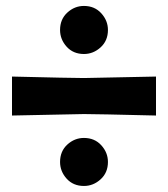

<svg xmlns="http://www.w3.org/2000/svg" viewBox="-20 -680 560 640"><path d="M180.2 -580.1Q180.2 -615.7 204.3 -637.9Q228.5 -660.2 259.8 -660.2Q295.4 -660.2 317.6 -635.7Q339.8 -611.3 339.8 -580.1Q339.8 -544.4 315.4 -522.2Q291 -500 259.8 -500Q224.1 -500 202.1 -524.4Q180.2 -548.8 180.2 -580.1ZM180.2 -140.1Q180.2 -175.8 204.3 -198Q228.5 -220.2 259.8 -220.2Q295.4 -220.2 317.6 -195.8Q339.8 -171.4 339.8 -140.1Q339.8 -104.5 315.4 -82.3Q291 -60.1 259.8 -60.1Q224.1 -60.1 202.1 -84.5Q180.2 -108.9 180.2 -140.1ZM500 -294.9Q299.8 -299.8 259.8 -299.8L20 -294.9V-424.8Q219.7 -419.9 259.8 -419.9L500 -424.8Z"/></svg>

Font: Zantroke
Style: Regular
Weight: 500
Foundry: gluk
Version: Version 0.36